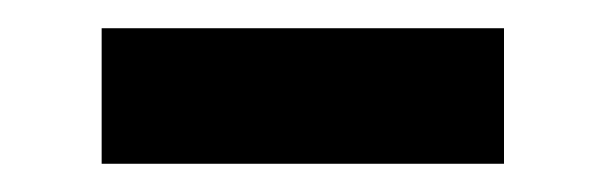

<svg xmlns="http://www.w3.org/2000/svg" viewBox="-20 -338 429 136"><path d="M52 -222H337V-318H52Z"/></svg>

Font: Ronzino Medium
Style: Regular
Weight: 500
Designer: Nunzio Mazzaferro
Foundry: Collletttivo
Version: Version 1.000;Glyphs 3.3 (3337)